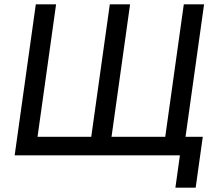

<svg xmlns="http://www.w3.org/2000/svg" viewBox="-20 -720 1000 890"><path d="M146 -700H240L154 -86H403L489 -700H583L497 -86H746L832 -700H926L840 -86H920L887 150H793L814 0H48Z"/></svg>

Font: Retni Sans Medium
Style: Italic
Weight: 500
Italic angle: -8°
Designer: Vitaly Kuzmin
Foundry: ParaType Ltd.
Version: Version 1.00;June 10, 2019;FontCreator 11.5.0.2425 64-bit; t